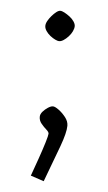

<svg xmlns="http://www.w3.org/2000/svg" viewBox="-43 -391 316 563"><g transform="rotate(5 115.0 -109.0)"><path d="M107 142 68 129Q77 104 86.5 77Q96 50 102.5 28.5Q109 7 109 2Q109 -3 101.5 -9.5Q94 -16 86.5 -25Q79 -34 79 -45Q79 -53 85.5 -60.5Q92 -68 100.5 -73.5Q109 -79 115 -79Q121 -79 132 -71Q143 -63 152.5 -51Q162 -39 162 -26Q162 -6 147 35Q132 76 107 142ZM116 -271Q112 -271 104.5 -274.5Q97 -278 89.5 -284Q82 -290 77 -297.5Q72 -305 72 -312Q72 -319 76.5 -327Q81 -335 87.5 -342.5Q94 -350 100.5 -355Q107 -360 112 -360Q117 -360 124.5 -356Q132 -352 140 -346Q148 -340 153 -332.5Q158 -325 158 -319Q158 -312 154 -303.5Q150 -295 143 -287.5Q136 -280 129 -275.5Q122 -271 116 -271Z"/></g></svg>

Font: Ancizar Sans Thin
Style: Regular
Weight: 100
Designer: Cesar Puertas, Viviana Monsalve, Julian Moncada, Julian Prieto, Jose Castro, Mariel Hernandez, Felipe Aragon, Sara Alarc
Version: Version 8.100